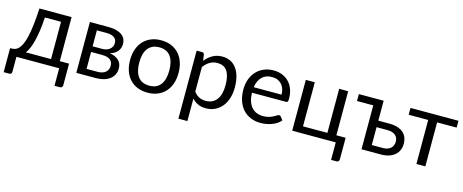

<svg xmlns="http://www.w3.org/2000/svg" viewBox="-39 -1095 4454 1848"><g transform="rotate(15 2187.5 -171.0)"><path d="M419.5 -65V-436.5H259Q254 -358.5 245 -298.5Q236 -238.5 224.2 -193.2Q212.5 -148 198.2 -116.5Q184 -85 168.5 -65ZM598.5 -67.5V147Q598.5 160 591.2 167.2Q584 174.5 572.5 174.5H518V0H92V149Q92 158.5 86.2 166.5Q80.5 174.5 67.5 174.5H11.5V-65H28Q45.5 -65 62.8 -71Q80 -77 96 -93.8Q112 -110.5 126.2 -141Q140.5 -171.5 152 -220.5Q163.5 -269.5 172 -339.8Q180.5 -410 185.5 -506.5H506V-67.5Z M883 -62.5Q933 -62.5 962 -85.8Q991 -109 991 -149.5Q991 -167.5 985.5 -182.2Q980 -197 967.5 -208Q955 -219 934.2 -225Q913.5 -231 883.5 -231H774V-62.5ZM774 -446.5V-287.5H871.5Q893.5 -287.5 912.2 -293.8Q931 -300 944.5 -311.2Q958 -322.5 965.5 -338.2Q973 -354 973 -373Q973 -387 968 -400.2Q963 -413.5 951 -423.8Q939 -434 919.5 -440.2Q900 -446.5 871.5 -446.5ZM874 -506.5Q921 -506.5 954.5 -497Q988 -487.5 1009.5 -471.2Q1031 -455 1041 -433Q1051 -411 1051 -386Q1051 -369.5 1046.5 -351.5Q1042 -333.5 1030.8 -317Q1019.5 -300.5 1000.2 -287.2Q981 -274 952 -266.5Q1010 -256.5 1041.5 -226.2Q1073 -196 1073 -146.5Q1073 -109.5 1058.2 -82.2Q1043.5 -55 1017.8 -36.5Q992 -18 957.5 -9Q923 0 883.5 0H688.5V-506.5Z M1398.5 -514.5Q1454 -514.5 1498.5 -496Q1543 -477.5 1574.5 -443.5Q1606 -409.5 1622.8 -361.2Q1639.5 -313 1639.5 -253.5Q1639.5 -193.5 1622.8 -145.5Q1606 -97.5 1574.5 -63.5Q1543 -29.5 1498.5 -11.2Q1454 7 1398.5 7Q1342.5 7 1297.8 -11.2Q1253 -29.5 1221.5 -63.5Q1190 -97.5 1173.2 -145.5Q1156.5 -193.5 1156.5 -253.5Q1156.5 -313 1173.2 -361.2Q1190 -409.5 1221.5 -443.5Q1253 -477.5 1297.8 -496Q1342.5 -514.5 1398.5 -514.5ZM1398.5 -62.5Q1473.5 -62.5 1510.5 -112.8Q1547.5 -163 1547.5 -253Q1547.5 -343.5 1510.5 -394Q1473.5 -444.5 1398.5 -444.5Q1360.5 -444.5 1332.2 -431.5Q1304 -418.5 1285.2 -394Q1266.5 -369.5 1257.2 -333.8Q1248 -298 1248 -253Q1248 -163 1285.2 -112.8Q1322.5 -62.5 1398.5 -62.5Z M1841.5 -122Q1866 -89 1895 -75.5Q1924 -62 1960 -62Q2031 -62 2069 -112.5Q2107 -163 2107 -256.5Q2107 -306 2098.2 -341.5Q2089.5 -377 2073 -399.8Q2056.5 -422.5 2032.5 -433Q2008.5 -443.5 1978 -443.5Q1934.5 -443.5 1901.8 -423.5Q1869 -403.5 1841.5 -367ZM1837 -428Q1869 -467.5 1911 -491.5Q1953 -515.5 2007 -515.5Q2051 -515.5 2086.5 -498.8Q2122 -482 2147 -449.2Q2172 -416.5 2185.5 -368Q2199 -319.5 2199 -256.5Q2199 -200.5 2184 -152.2Q2169 -104 2140.8 -68.8Q2112.5 -33.5 2071.8 -13.2Q2031 7 1980 7Q1933.5 7 1900.2 -8.8Q1867 -24.5 1841.5 -52.5V171.5H1752V-506.5H1805.5Q1824.5 -506.5 1829 -488Z M2651 -308.5Q2651 -339.5 2642.2 -365.2Q2633.5 -391 2616.8 -409.8Q2600 -428.5 2576 -438.8Q2552 -449 2521.5 -449Q2457.5 -449 2420.2 -411.8Q2383 -374.5 2374 -308.5ZM2723 -71Q2706.5 -51 2683.5 -36.2Q2660.5 -21.5 2634.2 -12Q2608 -2.5 2580 2.2Q2552 7 2524.5 7Q2472 7 2427.8 -10.8Q2383.5 -28.5 2351.2 -62.8Q2319 -97 2301 -147.5Q2283 -198 2283 -263.5Q2283 -316.5 2299.2 -362.5Q2315.5 -408.5 2346 -442.2Q2376.5 -476 2420.5 -495.2Q2464.5 -514.5 2519.5 -514.5Q2565 -514.5 2603.8 -499.2Q2642.5 -484 2670.8 -455.2Q2699 -426.5 2715 -384.2Q2731 -342 2731 -288Q2731 -267 2726.5 -260Q2722 -253 2709.5 -253H2371Q2372.5 -205 2384.2 -169.5Q2396 -134 2417 -110.2Q2438 -86.5 2467 -74.8Q2496 -63 2532 -63Q2565.5 -63 2589.8 -70.8Q2614 -78.5 2631.5 -87.5Q2649 -96.5 2660.8 -104.2Q2672.5 -112 2681 -112Q2692 -112 2698 -103.5Z M3354.5 -67.5V147Q3354.5 160 3347.2 167.2Q3340 174.5 3328.5 174.5H3274V0H2840V-506.5H2929.5V-67.5H3172.5V-506.5H3262V-67.5Z M3724.5 -65Q3751.5 -65 3771.2 -71.8Q3791 -78.5 3804.2 -90.8Q3817.5 -103 3824 -119.5Q3830.5 -136 3830.5 -155.5Q3830.5 -173.5 3824.8 -189.2Q3819 -205 3806.2 -217Q3793.5 -229 3773.2 -236Q3753 -243 3723.5 -243H3615.5V-65ZM3723 -308Q3775.5 -308 3811.2 -295.5Q3847 -283 3869 -262Q3891 -241 3900.5 -213.5Q3910 -186 3910 -156.5Q3910 -122.5 3898 -93.8Q3886 -65 3862.5 -44.2Q3839 -23.5 3804.5 -11.8Q3770 0 3725 0H3530.5V-437.5H3368.5V-506.5H3615.5V-308Z M4361 -438.5H4166.5V0H4077.5V-438.5H3883V-506.5H4361Z"/></g></svg>

Font: Lato 2
Style: Regular
Weight: 400
Designer: Lukasz Dziedzic with Adam Twardoch and Botio Nikoltchev
Foundry: tyPoland Lukasz Dziedzic
Version: Version 2.015; 2015-08-06; http://www.latofonts.com/